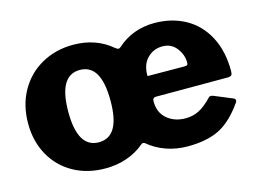

<svg xmlns="http://www.w3.org/2000/svg" viewBox="-79 -678 1110 826"><g transform="rotate(-15 475.5 -265.0)"><path d="M26 -262Q26 -344 61.5 -407Q97 -470 159.5 -505Q222 -540 300 -540Q402 -540 473 -479Q481 -473 485 -473Q491 -473 497 -479Q530 -509 572 -524.5Q614 -540 661 -540Q739 -540 799.5 -506.5Q860 -473 894 -408.5Q928 -344 928 -256Q928 -243 924.5 -238Q921 -233 910 -232H587Q572 -232 572 -215Q572 -165 605 -137Q638 -109 688 -109Q720 -109 747.5 -123Q775 -137 806 -170Q810 -174 815 -174Q821 -174 826 -172L908 -138Q916 -135 916 -127Q916 -121 911 -116Q861 -45 805.5 -17.5Q750 10 665 10Q614 10 569 -6Q524 -22 490 -51Q485 -54 482 -54Q477 -54 473 -50Q439 -21 394.5 -5.5Q350 10 299 10Q219 10 157 -24.5Q95 -59 60.5 -121Q26 -183 26 -262ZM575 -327 738 -326Q748 -326 751.5 -328.5Q755 -331 755 -340Q755 -374 732 -404Q709 -434 669 -434Q629 -434 601.5 -405.5Q574 -377 575 -327ZM394 -266Q394 -348 370.5 -388Q347 -428 300 -428Q206 -428 206 -266Q206 -106 300 -106Q347 -106 370.5 -145.5Q394 -185 394 -266Z"/></g></svg>

Font: Libre Franklin ExtraBold
Style: Regular
Weight: 800
Designer: Pablo Impallari, Rodrigo Fuenzalida
Foundry: Impallari Type
Version: Version 1.002; ttfautohint (v1.5)